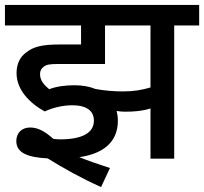

<svg xmlns="http://www.w3.org/2000/svg" viewBox="-20 -642 826 777"><path d="M272 -216C331 -216 360 -193 360 -154C360 -103 311 -78 222 -78C215 -78 206 -79 196 -80C159 -113 131 -126 102 -126C68 -126 46 -104 46 -71C46 -22 95 -5 173 -1C235 38 309 79 389 115L425 38C382 24 338 9 301 -6C400 -20 457 -69 457 -153C457 -168 455 -181 452 -193C463 -191 475 -190 485 -190C526 -190 557 -193 589 -203V0H685V-539H786V-622H0V-539H308V-462H222C149 -462 115 -453 85 -429C62 -412 47 -385 47 -346C47 -279 99 -225 161 -191C193 -206 234 -216 272 -216ZM478 -272C438 -272 398 -276 366 -282C342 -292 313 -297 281 -297C243 -297 208 -292 179 -281C160 -297 142 -315 142 -342C142 -355 147 -365 157 -372C167 -380 179 -383 214 -383H405V-539H589V-288C554 -278 522 -272 478 -272Z"/></svg>

Font: Noto Sans Devanagari UI Medium
Style: Regular
Weight: 500
Designer: Jelle Bosma - Monotype Design Team
Foundry: Monotype Imaging Inc.
Version: Version 2.004